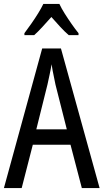

<svg xmlns="http://www.w3.org/2000/svg" viewBox="-20 -963 530 983"><path d="M399 0 341 -222H148L91 0H0L196 -715H292L490 0ZM264 -530Q261 -546 257 -564.5Q253 -583 249.5 -601.5Q246 -620 244 -634Q240 -608 234 -581Q228 -554 223 -530L166 -301H322ZM284 -943Q294 -921 311 -894Q328 -867 346.5 -840.5Q365 -814 382 -793V-783H332Q310 -802 288 -826Q266 -850 243 -876Q220 -850 197 -825Q174 -800 155 -783H105V-793Q123 -817 141.5 -843.5Q160 -870 176 -896Q192 -922 202 -943Z"/></svg>

Font: Noto Sans Display Condensed
Style: Regular
Weight: 400
Width: 3
Designer: Monotype Design Team
Foundry: Monotype Imaging Inc.
Version: Version 2.003